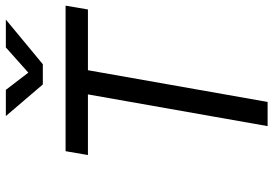

<svg xmlns="http://www.w3.org/2000/svg" viewBox="-160 -778 938 659"><g transform="rotate(-90 309.5 -449.0)"><path d="M205.6 0H288.6L397.5 -616.7H606L619.1 -693.4H119.6L106.4 -616.7H314.5ZM348.6 -771.5H418L571.3 -898.4H475.6L389.2 -821.3L330.1 -898.4H240.2Z"/></g></svg>

Font: Cascadia Code PL SemiLight
Style: Italic
Weight: 350
Italic angle: -10°
Monospace: yes
Designer: Aaron Bell
Foundry: Saja Typeworks
Version: Version 2404.023